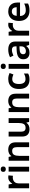

<svg xmlns="http://www.w3.org/2000/svg" viewBox="2122 -2914 802 5085"><g transform="rotate(-90 2522.5 -371.0)"><path d="M367 -553Q379 -553 395 -551.5Q411 -550 421 -548L410 -428Q401 -430 387 -431.5Q373 -433 362 -433Q323 -433 287.5 -416.5Q252 -400 230.5 -366.5Q209 -333 209 -281V0H80V-543H180L198 -449H204Q228 -491 270 -522Q312 -553 367 -553Z M649 -543V0H520V-543ZM585 -752Q614 -752 635 -737.5Q656 -723 656 -685Q656 -648 635 -633Q614 -618 585 -618Q555 -618 534.5 -633Q514 -648 514 -685Q514 -723 534.5 -737.5Q555 -752 585 -752Z M1102 -553Q1193 -553 1244.5 -505.5Q1296 -458 1296 -354V0H1168V-327Q1168 -388 1144 -418.5Q1120 -449 1069 -449Q994 -449 966 -401Q938 -353 938 -264V0H809V-543H909L927 -472H934Q960 -514 1005.5 -533.5Q1051 -553 1102 -553Z M1937 -543V0H1837L1819 -70H1812Q1786 -28 1740.5 -9Q1695 10 1644 10Q1553 10 1501 -37Q1449 -84 1449 -188V-543H1578V-215Q1578 -155 1602 -124.5Q1626 -94 1677 -94Q1752 -94 1780 -141.5Q1808 -189 1808 -278V-543Z M2390 -553Q2481 -553 2532.5 -505.5Q2584 -458 2584 -354V0H2456V-327Q2456 -388 2432 -418.5Q2408 -449 2357 -449Q2282 -449 2254 -401Q2226 -353 2226 -264V0H2097V-543H2197L2215 -472H2222Q2248 -514 2293.5 -533.5Q2339 -553 2390 -553Z M2961 10Q2883 10 2826.5 -19.5Q2770 -49 2739.5 -110.5Q2709 -172 2709 -268Q2709 -368 2743 -430.5Q2777 -493 2836 -523Q2895 -553 2972 -553Q3023 -553 3063 -542.5Q3103 -532 3132 -518L3094 -417Q3062 -430 3031 -438.5Q3000 -447 2971 -447Q2841 -447 2841 -269Q2841 -182 2874 -139Q2907 -96 2969 -96Q3015 -96 3050.5 -107.5Q3086 -119 3118 -138V-27Q3086 -8 3050 1Q3014 10 2961 10Z M3373 -543V0H3244V-543ZM3309 -752Q3338 -752 3359 -737.5Q3380 -723 3380 -685Q3380 -648 3359 -633Q3338 -618 3309 -618Q3279 -618 3258.5 -633Q3238 -648 3238 -685Q3238 -723 3258.5 -737.5Q3279 -752 3309 -752Z M3750 -553Q3856 -553 3911 -507Q3966 -461 3966 -364V0H3875L3850 -75H3846Q3811 -31 3772 -10.5Q3733 10 3665 10Q3592 10 3544 -31Q3496 -72 3496 -158Q3496 -243 3558 -285Q3620 -327 3745 -331L3838 -334V-361Q3838 -412 3813.5 -434Q3789 -456 3745 -456Q3704 -456 3666 -444Q3628 -432 3592 -416L3550 -505Q3591 -527 3642.5 -540Q3694 -553 3750 -553ZM3773 -254Q3692 -251 3660.5 -225.5Q3629 -200 3629 -157Q3629 -120 3651.5 -103Q3674 -86 3709 -86Q3764 -86 3801 -117.5Q3838 -149 3838 -210V-256Z M4410 -553Q4422 -553 4438 -551.5Q4454 -550 4464 -548L4453 -428Q4444 -430 4430 -431.5Q4416 -433 4405 -433Q4366 -433 4330.5 -416.5Q4295 -400 4273.5 -366.5Q4252 -333 4252 -281V0H4123V-543H4223L4241 -449H4247Q4271 -491 4313 -522Q4355 -553 4410 -553Z M4762 -553Q4836 -553 4889 -523.5Q4942 -494 4970.5 -439Q4999 -384 4999 -307V-241H4642Q4644 -169 4682.5 -129Q4721 -89 4790 -89Q4842 -89 4884 -99Q4926 -109 4971 -130V-28Q4930 -8 4887 1Q4844 10 4784 10Q4704 10 4642.5 -20.5Q4581 -51 4546 -113Q4511 -175 4511 -267Q4511 -361 4542.5 -424Q4574 -487 4630.5 -520Q4687 -553 4762 -553ZM4763 -458Q4713 -458 4682 -426Q4651 -394 4645 -330H4875Q4874 -386 4847 -422Q4820 -458 4763 -458Z"/></g></svg>

Font: Noto Sans Kawi SemiBold
Style: Regular
Weight: 600
Designer: Fadhl Haqq
Version: Version 1.000